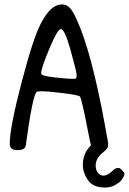

<svg xmlns="http://www.w3.org/2000/svg" viewBox="-20 -679 582 867"><path d="M354 67Q354 13 391 -23Q389 -25 375 -98Q348 -239 340 -244Q328 -251 260.5 -259Q193 -267 171 -267Q149 -267 145 -263Q127 -247 96 -20Q92 -1 58 -1Q24 -1 24 -30Q24 -102 77 -305Q130 -508 165 -574Q209 -659 259 -659Q284 -659 301 -637Q318 -615 345 -546Q408 -383 468 -35Q469 -28 468 -22V-21Q468 -9 449 6Q412 35 412 68Q412 89 422.5 101.5Q433 114 446.5 114Q460 114 472.5 105Q485 96 492.5 88.5Q500 81 511.5 79.5Q523 78 534 93Q542 100 542 106Q542 112 537 121Q528 139 513 148Q487 168 455 168Q446 168 437 167Q394 162 374 130Q354 98 354 67ZM168 -343Q176 -335 231 -329Q286 -323 304 -323Q322 -323 324 -325.5Q326 -328 326 -341.5Q326 -355 299 -451.5Q272 -548 255 -548Q240 -548 203 -459.5Q166 -371 166 -350Q166 -345 168 -343Z"/></svg>

Font: Patrick Hand SC
Style: Regular
Weight: 400
Designer: Patrick Wagesreiter
Foundry: Patrick Wagesreiter
Version: Version 1.003;PS 001.003;hotconv 1.0.70;makeotf.lib2.5.58329